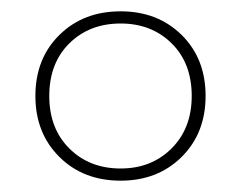

<svg xmlns="http://www.w3.org/2000/svg" viewBox="-20 -700 426 339"><path d="M193 -680Q258.5 -680 300.8 -638.2Q343 -596.5 343 -530.5Q343 -465 300.8 -423Q258.5 -381 193 -381Q127 -381 84.8 -423Q42.5 -465 42.5 -530.5Q42.5 -596.5 84.8 -638.2Q127 -680 193 -680ZM193 -402.5Q247.5 -402.5 283 -438Q318.5 -473.5 318.5 -530.5Q318.5 -588.5 283 -623.5Q247.5 -658.5 193 -658.5Q138 -658.5 102.5 -623.5Q67 -588.5 67 -530.5Q67 -473 102.5 -437.8Q138 -402.5 193 -402.5Z"/></svg>

Font: Newsreader 24pt ExtraLight
Style: Regular
Weight: 250
Designer: Hugues Gentile
Foundry: Production Type
Version: Version 1.003